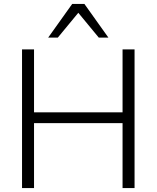

<svg xmlns="http://www.w3.org/2000/svg" viewBox="-20 -956 796 976"><path d="M92 0V-705H153V-385H603V-705H664V0H603V-330H153V0ZM225 -765 347 -936H409L531 -765H482L378 -891L274 -765Z"/></svg>

Font: Nunito Sans 12pt ExtraLight Light
Style: Regular
Weight: 300
Version: Version 3.101;gftools[0.9.27]